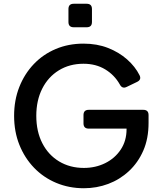

<svg xmlns="http://www.w3.org/2000/svg" viewBox="-20 -989 853 1021"><path d="M426 12Q347 12 279 -16.5Q211 -45 161 -97Q111 -149 83 -219Q55 -289 55 -373Q55 -456 82.5 -526Q110 -596 159.5 -648Q209 -700 276.5 -728.5Q344 -757 424 -757Q496 -757 554.5 -734Q613 -711 656 -673Q699 -635 722 -589Q734 -565 708 -553L654 -527Q630 -515 617 -540Q589 -590 539.5 -620Q490 -650 424 -650Q350 -650 293 -615Q236 -580 204.5 -517.5Q173 -455 173 -373Q173 -290 205 -227.5Q237 -165 294.5 -130.5Q352 -96 426 -96Q488 -96 539.5 -121.5Q591 -147 622 -193.5Q653 -240 653 -302V-305H452Q424 -305 424 -333V-377Q424 -405 452 -405H742Q770 -405 770 -377V-335Q770 -252 742 -188Q714 -124 665.5 -79Q617 -34 555.5 -11Q494 12 426 12ZM372 -844Q344 -844 344 -872V-941Q344 -969 372 -969H441Q469 -969 469 -941V-872Q469 -844 441 -844Z"/></svg>

Font: Pitagon Sans Text SemiBold
Style: Regular
Weight: 600
Designer: Travis Tran
Foundry: Pitagon
Version: Version 1.001; ttfautohint (v1.8.4.7-5d5b);gftools[0.9.26]